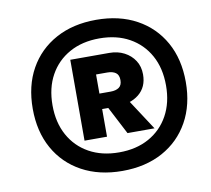

<svg xmlns="http://www.w3.org/2000/svg" viewBox="-76 -756 933 851"><g transform="rotate(-10 390.0 -330.0)"><path d="M408.6 -670Q513.2 -670 590.5 -627.7Q667.8 -585.4 710.4 -509.2Q753 -433 753 -330Q753 -227.6 710.4 -151.1Q667.8 -74.6 590.5 -32.3Q513.2 10 408.6 10Q304.6 10 227 -32.3Q149.4 -74.6 106.8 -151.1Q64.2 -227.6 64.2 -330Q64.2 -433 106.8 -509.2Q149.4 -585.4 227 -627.7Q304.6 -670 408.6 -670ZM367 -515.4V-151.4H265.8V-515.4ZM471.8 -318.4 580.8 -151.4H459.2L384.4 -295.4ZM408.6 -586.4Q331.4 -586.4 274 -554.5Q216.6 -522.6 184.9 -465.3Q153.2 -408 153.2 -330Q153.2 -252.6 184.9 -195Q216.6 -137.4 274 -105.5Q331.4 -73.6 408.6 -73.6Q486.2 -73.6 543.4 -105.5Q600.6 -137.4 632.3 -195Q664 -252.6 664 -330Q664 -408 632.3 -465.3Q600.6 -522.6 543.4 -554.5Q486.2 -586.4 408.6 -586.4ZM441.2 -515.4Q479 -515.4 508.4 -500Q537.8 -484.6 555 -458Q572.2 -431.4 572.2 -395.6Q572.2 -338.8 533.2 -307.3Q494.2 -275.8 429.2 -275.8H324.2V-345.4H417.4Q441.4 -345.4 455.3 -355.3Q469.2 -365.2 469.2 -388.4Q469.2 -411.6 455.3 -421.5Q441.4 -431.4 417.4 -431.4H324.2V-515.4Z"/></g></svg>

Font: Work Sans
Style: Italic
Weight: 400
Italic angle: -13°
Designer: Wei Huang
Foundry: Wei Huang
Version: Version 2.012